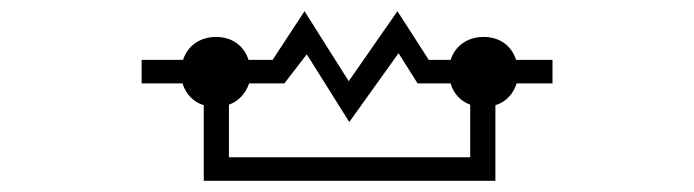

<svg xmlns="http://www.w3.org/2000/svg" viewBox="-20 -470 1240 343"><path d="M785 -321C790 -303 803 -289 820 -283V-189H389V-283C406 -289 419 -303 425 -321H488L528 -373L604 -252L692 -375L726 -321ZM865 -147V-282C884 -288 897 -302 903 -321H967V-363H902C894 -388 873 -404 844 -404C815 -404 793 -388 785 -363H746L690 -450L603 -325L524 -450L467 -363H424C416 -388 395 -404 366 -404C337 -404 315 -388 307 -363H233V-321H306C312 -302 325 -288 344 -282V-147Z"/></svg>

Font: CryptoKit 1.4
Style: Regular
Weight: 400
Monospace: yes
Designer: Oceane Juvin
Foundry: http://www.head-geneve.ch
Version: Version 1.000